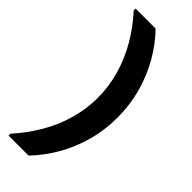

<svg xmlns="http://www.w3.org/2000/svg" viewBox="-304 -839 1011 1011"><g transform="rotate(45 202.0 -333.0)"><path d="M172 140H23V126Q82 61 125.5 -13.5Q169 -88 192 -169Q215 -250 215 -333Q215 -416 192 -497Q169 -578 125.5 -653Q82 -728 23 -792V-806H172Q228 -749 271 -674.5Q314 -600 338 -513.5Q362 -427 362 -333Q362 -239 338 -152.5Q314 -66 271 8Q228 82 172 140Z"/></g></svg>

Font: DM Sans 28pt Black
Style: Regular
Weight: 900
Version: Version 4.004;gftools[0.9.30]